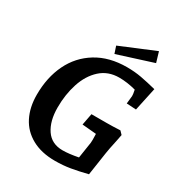

<svg xmlns="http://www.w3.org/2000/svg" viewBox="-211 -1048 1124 1204"><g transform="rotate(30 351.0 -446.0)"><path d="M60 -288Q60 -413 107 -510.5Q154 -608 245.5 -664Q337 -720 465 -720Q520 -720 569 -711Q618 -702 681 -686L645 -518L576 -522L582 -578Q583 -588 576 -622Q513 -639 455 -639Q375 -639 320.5 -589.5Q266 -540 239.5 -459Q213 -378 213 -284Q213 -186 253.5 -126Q294 -66 374 -66Q419 -66 486 -79L504 -196Q505 -201 505 -218L504 -260L402 -269L418 -353H526Q572 -353 626 -356L647 -334L638 -288Q622 -215 618 -186L593 -19Q529 -3 476.5 6Q424 15 365 15Q267 15 198 -23Q129 -61 94.5 -129Q60 -197 60 -288ZM337 -803 587 -907 609 -833 354 -752Z"/></g></svg>

Font: Andada Pro ExtraBold
Style: Italic
Weight: 800
Italic angle: -6.99998°
Designer: Carolina Giovagnoli
Foundry: Huerta Tipografica
Version: Version 3.005; ttfautohint (v1.8.4)